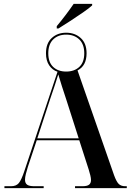

<svg xmlns="http://www.w3.org/2000/svg" viewBox="-20 -978 679 998"><path d="M275 -842Q296 -867 320 -898.5Q344 -930 363 -958H459V-950Q443 -935 411 -913Q379 -891 344.5 -868.5Q310 -846 284 -830H275ZM3 0V-10H37Q64 -10 77.5 -26Q91 -42 106 -87L279 -605Q252 -614 235.5 -638.5Q219 -663 219 -701Q219 -753 249 -780.5Q279 -808 324 -808Q369 -808 399.5 -780.5Q430 -753 430 -701Q430 -636 383 -612L573 -67Q585 -34 597 -22Q609 -10 631 -10H639V0H370V-10H408Q433 -10 443 -18Q453 -26 453 -42Q453 -52 449.5 -66.5Q446 -81 441 -97L392 -249H171L125 -111Q119 -92 114.5 -74Q110 -56 110 -44Q110 -26 121 -18Q132 -10 159 -10H207V0ZM324 -606Q366 -606 392 -630Q418 -654 418 -701Q418 -748 392 -773Q366 -798 324 -798Q282 -798 256.5 -773Q231 -748 231 -701Q231 -654 256.5 -630Q282 -606 324 -606ZM174 -259H389L324 -462Q312 -498 302 -529Q292 -560 283 -591Q274 -561 263.5 -530.5Q253 -500 241 -464Z"/></svg>

Font: Noto Serif Display Condensed SemiBold
Style: Regular
Weight: 600
Width: 3
Designer: Monotype Design Team
Foundry: Monotype Imaging Inc.
Version: Version 2.009